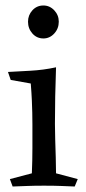

<svg xmlns="http://www.w3.org/2000/svg" viewBox="-20 -679 314 699"><path d="M184 -434Q182 -377 181 -328Q180 -279 180 -228Q180 -204 181 -171Q182 -138 183 -105.5Q184 -73 184 -48L263 -27L252 0Q226 -1 201.5 -2Q177 -3 140 -3Q105 -3 80.5 -2Q56 -1 26 0L16 -27L96 -48Q98 -97 98 -139.5Q98 -182 98 -226Q98 -249 97.5 -268.5Q97 -288 96 -312.5Q95 -337 92 -375L19 -388L9 -417Q44 -419 91 -421.5Q138 -424 184 -434ZM138 -539Q114 -539 98 -557Q82 -575 82 -600Q82 -624 98 -641.5Q114 -659 138 -659Q161 -659 177.5 -641.5Q194 -624 194 -600Q194 -575 177.5 -557Q161 -539 138 -539Z"/></svg>

Font: Ruwudu
Style: Regular
Weight: 400
Designer: Becca Hirsbrunner Spalinger
Foundry: SIL International
Version: Version 3.000